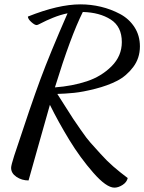

<svg xmlns="http://www.w3.org/2000/svg" viewBox="-20 -740 662 881"><path d="M566 77Q562 96 542.5 108.5Q523 121 505 121Q468 121 408 52.5Q348 -16 298 -98Q248 -180 209 -259Q189 -190 155.5 -70Q122 50 111 88Q80 88 55.5 71.5Q31 55 31 30Q31 19 45 -25Q122 -259 165.5 -376.5Q209 -494 290 -679Q256 -672 223 -658.5Q190 -645 171.5 -635Q153 -625 148 -625Q139 -625 123.5 -639Q108 -653 108 -664Q248 -720 349 -720Q397 -720 443 -709Q489 -698 530.5 -676Q572 -654 597 -615.5Q622 -577 622 -527Q622 -473 591 -432Q560 -391 517 -369Q474 -347 417 -332.5Q360 -318 320 -314Q280 -310 243 -309Q247 -303 278 -254Q309 -205 316 -194.5Q323 -184 351 -143.5Q379 -103 395.5 -85Q412 -67 441 -34.5Q470 -2 500 24Q530 50 566 77ZM539 -547Q539 -618 488 -650.5Q437 -683 360 -685Q304 -573 232 -339Q312 -345 378.5 -367Q445 -389 492 -436Q539 -483 539 -547Z"/></svg>

Font: Dancing Script
Style: Bold
Weight: 700
Designer: Pablo Impallari
Foundry: Pablo Impallari. www.impallari.com Igino Marini. www.ikern.com
Version: Version 1.002